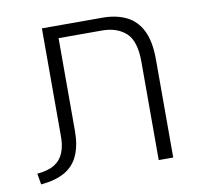

<svg xmlns="http://www.w3.org/2000/svg" viewBox="-68 -621 730 704"><g transform="rotate(-10 297.5 -268.5)"><path d="M30 13 23 -28Q65 -32 88.5 -47Q112 -62 122.5 -89Q133 -116 132 -154V-550H358Q408 -550 445.5 -532Q483 -514 503.5 -473.5Q524 -433 524 -365V0H470V-366Q470 -444 436.5 -474Q403 -504 348 -504H186V-159Q186 -106 170 -69Q154 -32 119.5 -12Q85 8 30 13Z"/></g></svg>

Font: Assistant ExtraLight Light
Style: Regular
Weight: 300
Version: Version 3.000